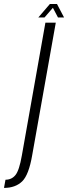

<svg xmlns="http://www.w3.org/2000/svg" viewBox="-134 -712 341 962"><path d="M-114 229.5Q-57 229.5 -23.2 197Q10.5 164.5 27.5 64.5L145.5 -598.5H93.5L-24.5 67Q-37.5 141.5 -56.5 165Q-75.5 188.5 -106.5 188.5ZM58 -624.5H89L131 -673L156.5 -624.5H187L151.5 -692H116Z"/></svg>

Font: Anybody ExtraCondensed Light
Style: Italic
Weight: 300
Width: 2
Italic angle: -10°
Version: Version 1.113;gftools[0.9.25]